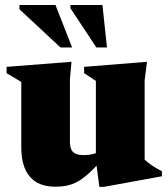

<svg xmlns="http://www.w3.org/2000/svg" viewBox="-20 -710 651 744"><path d="M251 -160Q251 -141 256.8 -129.8Q262.5 -118.5 274 -113.8Q285.5 -109 303.5 -109Q324 -109 341.8 -113.5Q359.5 -118 376 -128L389.5 -107Q355 -67 329.2 -43Q303.5 -19 282 -7Q260.5 5 239.5 9.2Q218.5 13.5 194.5 13.5Q129 13.5 95.8 -25.2Q62.5 -64 62.5 -139.5V-392.5L5.5 -426.5V-451L257 -470.5L251 -402.5ZM365 14 351.5 -89.5V-396.5L306 -426.5V-451L549.5 -470.5L540.5 -398.5V-91.5Q546.5 -86 553.8 -80Q561 -74 569.8 -68.2Q578.5 -62.5 588 -57Q597.5 -51.5 607.5 -46.5V-27L383 14ZM259.5 -526H214.5L55.5 -674V-690.5H195ZM394.5 -526H353.5L253 -678V-690.5H377Z"/></svg>

Font: Newsreader 36pt ExtraBold
Style: Regular
Weight: 800
Designer: Hugues Gentile
Foundry: Production Type
Version: Version 1.003